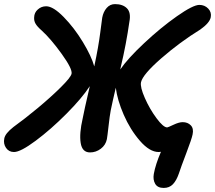

<svg xmlns="http://www.w3.org/2000/svg" viewBox="-47 -736 1059 945"><path d="M22 12.2Q-3.4 12.2 -17.3 -8.1Q-31.2 -28.3 -25.9 -54.2Q-22 -78.6 19 -110.8Q75.2 -151.4 138.9 -204.3Q202.6 -257.3 252 -306.2Q301.3 -355 305.2 -373Q310.1 -396.5 256.8 -470.5Q203.6 -544.4 158.2 -585.9Q137.2 -604 128.4 -618.7Q119.6 -633.3 121.1 -650.9Q121.6 -673.8 139.2 -689.5Q156.7 -705.1 180.2 -705.1Q214.8 -705.1 266.6 -652.1Q318.4 -599.1 360.6 -529.5Q402.8 -460 417 -409.2L418 -414.1Q437.5 -505.4 446.3 -574.7Q455.1 -644 456.1 -648.9Q461.4 -677.7 478 -696.8Q494.6 -715.8 519 -715.8Q557.6 -715.8 578.1 -694.8Q598.6 -673.8 589.8 -628.9Q574.2 -518.6 547.9 -408.2Q547.4 -405.8 546.4 -401.1Q545.4 -396.5 544.9 -394Q581.5 -447.8 662.8 -523.9Q744.1 -600.1 823.7 -656Q903.3 -711.9 934.1 -711.9Q960.4 -711.9 977.8 -693.8Q995.1 -675.8 990.2 -650.9Q984.9 -623.5 939 -590.8Q838.4 -528.8 746.8 -449Q655.3 -369.1 647 -331.1Q642.1 -307.6 666 -253.4Q689.9 -199.2 723.4 -154.1Q756.8 -108.9 775.9 -108.9Q779.3 -108.9 806.6 -121.8Q834 -134.8 852.1 -134.8Q877 -134.8 892.1 -119.1Q907.2 -103.5 900.9 -74.2Q896.5 -51.8 869.9 17.8Q843.3 87.4 833 119.1Q821.3 152.8 804 170.9Q786.6 189 758.8 189Q728.5 189 716.8 168.7Q705.1 148.4 710 120.1Q718.3 73.7 745.1 11.2Q743.2 11.2 739.3 11.7Q735.4 12.2 733.9 12.2Q689.5 12.2 641.6 -43Q593.8 -98.1 562 -171.1Q530.3 -244.1 522.9 -304.2Q508.3 -242.7 498 -192.9Q492.7 -164.6 487.1 -114Q481.4 -63.5 479 -50.8Q473.1 -22 449.2 -3.9Q425.3 14.2 396 14.2Q357.4 14.2 350.1 -32.5Q342.8 -79.1 359.9 -152.8Q365.7 -185.1 395 -312Q356.4 -252.9 280 -176Q203.6 -99.1 128.9 -43.5Q54.2 12.2 22 12.2Z"/></svg>

Font: Shantell Sans Normal
Style: Italic
Weight: 600
Italic angle: -11.31°
Designer: Stephen Nixon, Anya Danilova, Shantell Martin
Foundry: Arrow Type
Version: Version 1.006;[559af2be0]